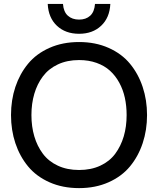

<svg xmlns="http://www.w3.org/2000/svg" viewBox="-20 -946 805 978"><path d="M382.8 12.2Q298.8 12.2 231.9 -17.6Q165 -47.4 122.8 -98.6Q80.6 -149.9 58.3 -216.6Q36.1 -283.2 36.1 -359.9Q36.1 -436.5 58.3 -503.2Q80.6 -569.8 122.8 -621.1Q165 -672.4 231.9 -702.1Q298.8 -731.9 382.8 -731.9Q466.3 -731.9 533.2 -702.1Q600.1 -672.4 642.3 -621.1Q684.6 -569.8 706.8 -502.9Q729 -436 729 -359.9Q729 -283.7 706.8 -216.8Q684.6 -149.9 642.3 -98.6Q600.1 -47.4 533.2 -17.6Q466.3 12.2 382.8 12.2ZM625 -359.9Q625 -406.2 616 -447.8Q606.9 -489.3 587.6 -524.7Q568.4 -560.1 540.3 -585.7Q512.2 -611.3 471.9 -625.7Q431.6 -640.1 382.8 -640.1Q321.8 -640.1 274.7 -617.9Q227.5 -595.7 198.5 -556.9Q169.4 -518.1 154.8 -468.3Q140.1 -418.5 140.1 -359.9Q140.1 -301.3 154.8 -251.5Q169.4 -201.7 198.5 -162.8Q227.5 -124 274.7 -102.1Q321.8 -80.1 382.8 -80.1Q443.8 -80.1 491 -102.1Q538.1 -124 566.9 -162.8Q595.7 -201.7 610.4 -251.5Q625 -301.3 625 -359.9ZM223.1 -925.8H300.8Q303.7 -885.7 325.7 -866Q347.7 -846.2 382.8 -846.2Q418 -846.2 439.5 -866Q460.9 -885.7 463.9 -925.8H542Q538.6 -855.5 495.1 -814.7Q451.7 -773.9 382.8 -773.9Q313.5 -773.9 270 -814.7Q226.6 -855.5 223.1 -925.8Z"/></svg>

Font: Aspekta 450
Style: Regular
Weight: 450
Designer: Ivo Dolenc
Version: Version 2.000